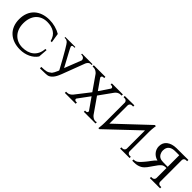

<svg xmlns="http://www.w3.org/2000/svg" viewBox="239 -1734 2868 2868"><g transform="rotate(45 1673.5 -299.5)"><path d="M666 -262 655 -117Q615 -56 541 -21Q467 14 379 14Q303 14 242 -8Q181 -30 138 -70.5Q95 -111 72 -169Q49 -227 49 -300Q49 -373 72 -431.5Q95 -490 138 -530.5Q181 -571 242 -592.5Q303 -614 379 -614Q441 -614 503.5 -597Q566 -580 614 -551L638 -401H613Q590 -491 528 -529.5Q466 -568 378 -568Q322 -568 277.5 -549.5Q233 -531 201.5 -496.5Q170 -462 153 -412Q136 -362 136 -300Q136 -240 153.5 -191Q171 -142 203 -107.5Q235 -73 279.5 -53.5Q324 -34 379 -33H382Q434 -33 479.5 -46.5Q525 -60 559.5 -88Q594 -116 615.5 -159Q637 -202 641 -262Z M1300 -599V-581H1279Q1258 -581 1242 -566Q1227 -553 1217 -531L1080 -170Q1072 -149 1061 -124.5Q1050 -100 1034.5 -76.5Q1019 -53 998.5 -34.5Q978 -16 953 -8Q939 -4 903 -2Q867 0 819 0H788V-29Q824 -30 848 -32Q872 -34 890 -38.5Q908 -43 924.5 -52.5Q941 -62 962 -79Q981 -101 1010 -168L1014 -183Q914 -368 859 -460.5Q804 -553 793 -561Q767 -582 747 -582H726V-599H937V-583H916Q884 -583 884 -561Q884 -556 885 -554Q888 -541 927 -469Q966 -397 1041 -257L1147 -528Q1145 -553 1131 -566Q1113 -581 1093 -581H1078V-599Z M1958 -33V-4H1711V-30H1731Q1742 -30 1751 -37.5Q1760 -45 1760 -56Q1760 -62 1757 -67L1629 -250L1494 -67Q1490 -62 1490 -55Q1490 -44 1499.5 -36.5Q1509 -29 1520 -29H1540V-3H1311V-29H1332Q1358 -29 1380.5 -42.5Q1403 -56 1417 -74V-73L1594 -300L1433 -531Q1419 -548 1396 -561.5Q1373 -575 1346 -575H1325V-601H1570V-575H1550Q1539 -575 1530 -567Q1521 -559 1521 -548Q1521 -541 1524 -537L1641 -370L1753 -536Q1756 -540 1756 -547Q1756 -558 1747.5 -566Q1739 -574 1728 -574H1707V-600H1940V-574H1919Q1892 -574 1869 -560.5Q1846 -547 1832 -528L1679 -315L1850 -70Q1864 -53 1886 -39.5Q1908 -26 1935 -26Z M2177 -606V-580H2152Q2134 -580 2121 -568Q2108 -556 2106 -539V-149L2600 -614H2624Q2621 -594 2618 -573Q2616 -555 2614 -531.5Q2612 -508 2612 -484V-68Q2613 -50 2626.5 -37.5Q2640 -25 2658 -25H2683V1H2483V-25H2508Q2526 -25 2539 -37.5Q2552 -50 2554 -68V-454L2059 15H2037Q2040 -6 2042 -28Q2044 -47 2045.5 -70.5Q2047 -94 2047 -117V-537Q2045 -554 2032 -566Q2019 -578 2000 -578H1976V-604Z M3324 -600V-573H3303Q3283 -573 3270 -561Q3257 -549 3256 -531V-70Q3257 -52 3270 -39.5Q3283 -27 3303 -27H3325V-1H3109V-27H3131Q3151 -27 3164 -40Q3177 -53 3178 -71V-283Q3124 -283 3101 -264Q3078 -245 3060 -222L3016 -160Q2999 -137 2984 -114.5Q2969 -92 2964 -87Q2952 -73 2937.5 -57.5Q2923 -42 2901 -29Q2879 -16 2849 -7.5Q2819 1 2777 1H2739V-25Q2760 -25 2776.5 -30Q2793 -35 2807 -44.5Q2821 -54 2834 -67Q2847 -80 2861 -96Q2876 -113 2891 -131Q2906 -149 2918 -165Q2932 -183 2945 -202V-201Q2957 -218 2973 -236.5Q2989 -255 3004 -267Q2974 -274 2949 -289.5Q2924 -305 2905.5 -327Q2887 -349 2877 -376Q2867 -403 2867 -433Q2867 -510 2923 -553.5Q2979 -597 3073 -599ZM3178 -309V-553H3114Q3095 -553 3075 -552Q3020 -549 2988 -520Q2956 -491 2955 -440Q2954 -438 2954 -432Q2954 -407 2961 -388Q2971 -359 2986 -343.5Q3001 -328 3019 -320.5Q3037 -313 3057 -311.5Q3077 -310 3092.5 -309.5Q3108 -309 3119 -309Z"/></g></svg>

Font: Constantine
Style: Regular
Weight: 400
Designer: Dukom Design
Version: Version 1.001;PS 001.001;hotconv 1.0.56;makeotf.lib2.0.21325